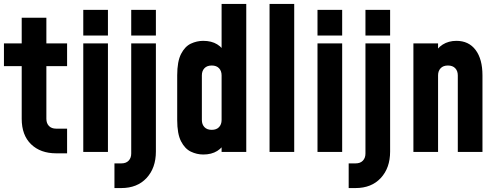

<svg xmlns="http://www.w3.org/2000/svg" viewBox="-21 -770 2518 973"><path d="M264 7Q184 7 136.5 -39Q89 -85 89 -168V-435H-1V-550H89V-680H214V-550H319V-435H214V-168Q214 -145.3 227 -131.7Q240 -118 264 -118H319V7Z M401 0V-550H526V0ZM401 -590V-720H526V-590Z M559 183V58H594Q618 58 631 44.1Q644 30.3 644 8V-550H769V-2Q769 81 721.8 132Q674.5 183 594 183ZM644 -590V-720H769V-590Z M1009 13Q976.5 13 946.2 -1.5Q916 -16 896.5 -53.8Q877 -91.5 877 -162V-388Q877 -458.5 896.5 -496.5Q916 -534.5 946.2 -548.8Q976.5 -563 1009 -563Q1051 -563 1079.8 -545.2Q1108.5 -527.5 1124 -495L1102 -466V-750H1227V0H1102V-84L1124 -55Q1108.5 -23 1079.8 -5Q1051 13 1009 13ZM1052 -112Q1076 -112 1089 -125.8Q1102 -139.5 1102 -162V-388Q1102 -410.5 1089 -424.2Q1076 -438 1052 -438Q1028 -438 1015 -424.2Q1002 -410.5 1002 -388V-162Q1002 -139.5 1015 -125.8Q1028 -112 1052 -112Z M1345 0V-750H1470V0Z M1588 0V-550H1713V0ZM1588 -590V-720H1713V-590Z M1746 183V58H1781Q1805 58 1818 44.1Q1831 30.3 1831 8V-550H1956V-2Q1956 81 1908.8 132Q1861.5 183 1781 183ZM1831 -590V-720H1956V-590Z M2074 0V-550H2199V-463L2176 -488Q2192.5 -525.5 2222.5 -544.2Q2252.5 -563 2292 -563Q2354.5 -563 2389.2 -516.8Q2424 -470.5 2424 -388V0H2299V-388Q2299 -410.5 2286 -424.2Q2273 -438 2249 -438Q2225 -438 2212 -424.2Q2199 -410.5 2199 -388V0Z"/></svg>

Font: Mohave Light
Style: Regular
Weight: 300
Designer: Gumpita Rahayu
Foundry: Tokotype
Version: Version 2.003